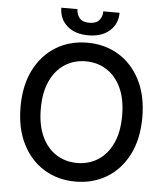

<svg xmlns="http://www.w3.org/2000/svg" viewBox="-60 -965 889 1029"><g transform="rotate(5 384.0 -451.0)"><path d="M711.6 -363.6Q711.6 -247.2 669 -163.5Q626.4 -79.9 552.4 -35Q478.3 9.9 384.2 9.9Q289.8 9.9 215.7 -35Q141.7 -79.9 99.1 -163.7Q56.5 -247.5 56.5 -363.6Q56.5 -480.1 99.1 -563.7Q141.7 -647.4 215.7 -692.3Q289.8 -737.2 384.2 -737.2Q478.3 -737.2 552.4 -692.3Q626.4 -647.4 669 -563.7Q711.6 -480.1 711.6 -363.6ZM603 -363.6Q603 -452.4 574.4 -513.3Q545.8 -574.2 496.3 -605.6Q446.7 -637.1 384.2 -637.1Q321.4 -637.1 272 -605.6Q222.7 -574.2 194.1 -513.3Q165.5 -452.4 165.5 -363.6Q165.5 -274.9 194.1 -214Q222.7 -153.1 272 -121.6Q321.4 -90.2 384.2 -90.2Q446.7 -90.2 496.3 -121.6Q545.8 -153.1 574.4 -214Q603 -274.9 603 -363.6ZM453.8 -911.9H541.2Q541.2 -851.9 498.8 -814.5Q456.3 -777 384.2 -777Q312.5 -777 270.2 -814.5Q228 -851.9 228 -911.9H315Q315 -885.3 330.6 -864.9Q346.2 -844.5 384.2 -844.5Q421.5 -844.5 437.7 -864.7Q453.8 -884.9 453.8 -911.9Z"/></g></svg>

Font: InterMG Medium
Style: Regular
Weight: 500
Designer: Rasmus Andersson
Foundry: rsms
Version: Version 3.019;December 26, 2023;FontCreator 15.0.0.2955 64-b